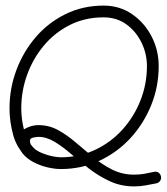

<svg xmlns="http://www.w3.org/2000/svg" viewBox="-20 -583 596 686"><path d="M106 -22Q100 -15 91 -15Q82 -15 76 -21Q40 -53 27 -101Q14 -149 14 -196Q14 -267 38.5 -332.5Q63 -398 107.5 -450Q152 -502 214 -532.5Q276 -563 350 -563Q408 -563 452.5 -532Q497 -501 522 -452Q547 -403 547 -347Q547 -274 520.5 -208Q494 -142 447 -90.5Q400 -39 336 -9Q272 21 197 21Q176 21 150 15Q124 9 100 -3.5Q76 -16 60.5 -35Q45 -54 45 -80Q45 -109 68.5 -122.5Q92 -136 117 -136Q155 -136 187 -118.5Q219 -101 250 -74.5Q281 -48 313 -21.5Q345 5 381 23Q417 41 459 41Q478 41 495.5 38Q513 35 530 31Q530 31 530 31Q530 31 530 31Q539 29 546 33.5Q553 38 555 47Q557 55 552.5 62.5Q548 70 539 72Q519 76 499.5 79.5Q480 83 459 83Q413 83 373.5 65Q334 47 299.5 20.5Q265 -6 234.5 -32.5Q204 -59 175 -76.5Q146 -94 117 -94Q111 -94 99 -91.5Q87 -89 87 -80Q87 -65 100 -54Q113 -43 131.5 -35.5Q150 -28 168 -24.5Q186 -21 197 -21Q263 -21 319.5 -47.5Q376 -74 417.5 -120Q459 -166 482 -224.5Q505 -283 505 -347Q505 -391 485.5 -431Q466 -471 431.5 -496Q397 -521 350 -521Q284 -521 230 -494Q176 -467 137 -420.5Q98 -374 77 -316Q56 -258 56 -196Q56 -158 66 -118Q76 -78 104 -51Q111 -45 111 -36.5Q111 -28 106 -22Z"/></svg>

Font: FRB American Cursive Medium
Style: Italic
Weight: 500
Italic angle: -25°
Version: Version 2.0;Modular Font Editor K font №1